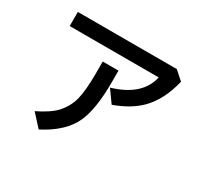

<svg xmlns="http://www.w3.org/2000/svg" viewBox="-140 -819 1150 1082"><g transform="rotate(30 435.0 -278.0)"><path d="M80.1 -620.1H724.1L780.3 -570.3Q748 -436 671.9 -360.4Q611.3 -300.3 506.8 -262.2L450.2 -341.3Q629.9 -394.5 659.2 -528.3H80.1ZM341.3 -448.2H443.8V-370.1Q443.8 -201.7 403.8 -109.9Q358.4 -7.3 220.2 64L148.9 -14.2Q231.4 -54.2 268.6 -94.7Q311.5 -142.6 326.2 -200.7Q341.3 -260.3 341.3 -371.1Z"/></g></svg>

Font: BIZ UDPGothic
Style: Bold
Weight: 700
Designer: TypeBank Co., Ltd.
Foundry: Morisawa Inc.
Version: Version 1.051